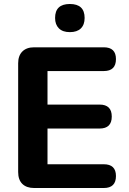

<svg xmlns="http://www.w3.org/2000/svg" viewBox="-20 -942 644 962"><path d="M151 0Q113 0 92 -20.5Q71 -41 71 -80V-625Q71 -663 92 -684Q113 -705 151 -705H500Q561 -705 561 -646Q561 -586 500 -586H218V-418H479Q540 -418 540 -358Q540 -298 479 -298H218V-119H500Q561 -119 561 -60Q561 0 500 0ZM330 -781Q294 -781 275 -800Q256 -819 256 -852Q256 -922 330 -922Q404 -922 404 -852Q404 -818 385 -799.5Q366 -781 330 -781Z"/></svg>

Font: Chiron GoRound TC
Style: Bold
Weight: 700
Designer: Ryoko NISHIZUKA 西塚涼子 (kana, bopomofo & ideographs); Paul D. Hunt (Latin, Greek & Cyrillic); Sandoll Communications 산돌커뮤니
Foundry: Adobe
Version: Version 1.000;hotconv 1.1.1;makeotfexe 2.6.0